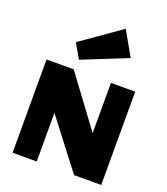

<svg xmlns="http://www.w3.org/2000/svg" viewBox="-186 -1202 1156 1330"><g transform="rotate(20 392.0 -537.5)"><path d="M215.3 -869.6 508.3 -1074.7 609.9 -896 276.9 -762.2ZM65.4 -687.5H265.6L540 -317.4V-687.5H718.8V0H518.6L243.2 -358.4V0H65.4Z"/></g></svg>

Font: Paytone One
Style: Regular
Weight: 400
Designer: vernon adams
Foundry: vernon adams
Version: 1.000